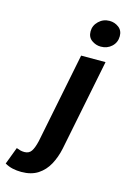

<svg xmlns="http://www.w3.org/2000/svg" viewBox="-264 -780 689 1039"><g transform="rotate(15 81.0 -260.5)"><path d="M-35.3 195.9Q-60 195.9 -83.5 190.9Q-107 185.8 -127.8 173.7L-91.5 77.5Q-80.5 82 -69.8 84.7Q-59.1 87.5 -46.6 87.5Q-21.3 87.5 -8.5 69Q4.3 50.6 13.8 10.2L115.3 -496H252L149.3 16Q138.8 65.8 116.8 106.6Q94.8 147.4 57.6 171.7Q20.4 195.9 -35.3 195.9ZM204.7 -570.3Q177.1 -570.3 153.8 -587Q130.6 -603.6 130.6 -636.2Q130.6 -669.1 155.7 -693.3Q180.8 -717.4 216 -717.4Q244.5 -717.4 267.3 -700.4Q290.2 -683.3 290.2 -651.2Q290.2 -616.2 265.6 -593.3Q241 -570.3 204.7 -570.3Z"/></g></svg>

Font: Source Sans 3 VF
Style: Italic
Weight: 200
Italic angle: -11°
Designer: Paul D. Hunt
Foundry: Adobe Systems Incorporated
Version: Version 3.042;hotconv 1.0.118;makeotfexe 2.5.65603